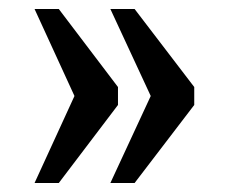

<svg xmlns="http://www.w3.org/2000/svg" viewBox="-20 -484 509 428"><path d="M226 -76 316 -270 226 -464H280L413 -290V-250L280 -76ZM57 -76 146 -270 57 -464H111L243 -290V-250L111 -76Z"/></svg>

Font: Noto Serif Condensed SemiBold
Style: Regular
Weight: 600
Width: 3
Designer: Monotype Design Team
Foundry: Monotype Imaging Inc.
Version: Version 2.013